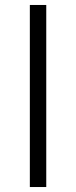

<svg xmlns="http://www.w3.org/2000/svg" viewBox="-20 -695 305 772"><path d="M166 57H100V-675H166Z"/></svg>

Font: Gemunu Libre
Style: Regular
Weight: 400
Designer: Puspanada Ekanayake, Sola Matas, Pathum Egodawatta, Kosala Senevirathne
Foundry: mooniak
Version: Version 1.100